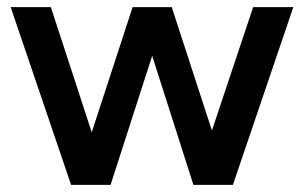

<svg xmlns="http://www.w3.org/2000/svg" viewBox="-20 -520 855 540"><path d="M180 0 10 -500H123L238 -148L353 -500H463L576 -153L692 -500H805L635 0H524L408 -363L291 0Z"/></svg>

Font: Figtree SemiBold
Style: Regular
Weight: 600
Designer: Erik Kennedy
Foundry: Erik Kennedy
Version: Version 2.001; ttfautohint (v1.8.4.7-5d5b);gftools[0.9.27]